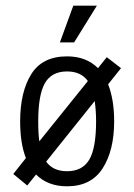

<svg xmlns="http://www.w3.org/2000/svg" viewBox="-20 -651 478 684"><path d="M365.2 -350.6Q386.7 -295.9 386.7 -218.8Q386.7 -115.2 345.7 -51.3Q304.7 12.7 218.8 12.7Q150.4 12.7 108.4 -29.3L77.1 9.8L27.3 -31.2L72.3 -87.9Q51.8 -139.6 51.8 -218.8Q51.8 -323.2 91.3 -386.7Q130.9 -450.2 218.8 -450.2Q287.1 -450.2 329.1 -408.2L360.4 -447.3L411.1 -408.2ZM120.1 -147.5 293 -362.3Q268.6 -396.5 218.8 -396.5Q164.1 -396.5 140.1 -355Q116.2 -313.5 116.2 -218.8Q116.2 -174.8 120.1 -147.5ZM317.4 -291 144.5 -75.2Q168.9 -41 218.8 -41Q273.4 -41 297.9 -82Q322.3 -123 322.3 -218.8Q322.3 -256.8 317.4 -291ZM325.2 -630.9 244.1 -500H193.4L241.2 -630.9Z"/></svg>

Font: Sudo Light
Style: Regular
Weight: 300
Monospace: yes
Designer: Jens Kutilek
Foundry: Jens Kutilek
Version: Version 0.040